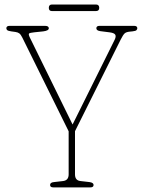

<svg xmlns="http://www.w3.org/2000/svg" viewBox="-20 -812 622 832"><path d="M385.5 -10.5Q385.5 0 371.5 0H211Q197 0 197 -10.5Q197 -21.5 214 -23L253.5 -27.5Q277.5 -30.5 277.5 -56.5V-243L76.5 -649.5Q70 -662.5 63.8 -667.2Q57.5 -672 47 -673.5L29 -676Q15 -678 11.2 -681.5Q7.5 -685 7.5 -689.5Q7.5 -700 22 -700H174.5Q191.5 -700 191.5 -689.5Q191.5 -679 167 -676L128.5 -672Q109.5 -670 106 -666.8Q102.5 -663.5 109.5 -649L294.5 -272.5L477 -640Q484 -654.5 479.2 -662Q474.5 -669.5 454 -672L414.5 -677Q397.5 -679.5 397.5 -689.5Q397.5 -700 411.5 -700H561Q575 -700 575 -689.5Q575 -686 571.8 -681.8Q568.5 -677.5 553.5 -676L543 -675Q526.5 -673.5 519.8 -667Q513 -660.5 503 -640.5L305 -243.5V-56.5Q305 -30 328.5 -27.5L368 -23Q385.5 -20.5 385.5 -10.5ZM191.5 -778Q191.5 -792.5 205.5 -792.5H395.5Q410 -792.5 410 -778Q410 -764 395.5 -764H205.5Q191.5 -764 191.5 -778Z"/></svg>

Font: Fraunces 144pt S100 Thin
Style: Regular
Weight: 100
Version: Version 1.000; ttfautohint (v1.8.3)